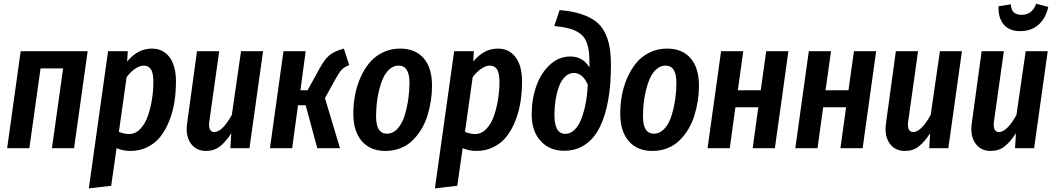

<svg xmlns="http://www.w3.org/2000/svg" viewBox="-20 -808 5752 1047"><path d="M263.2 0 324.2 -435.1H201.2L140.1 0H19L92.8 -528.8H458L383.8 0Z M464.4 219.2 569.3 -528.8H676.8L673.3 -472.2Q731 -543 807.6 -543Q869.1 -543 904.3 -496.3Q939.5 -449.7 939.5 -363.8Q939.5 -306.2 931.2 -252.9Q922.9 -199.7 903.6 -150.4Q884.3 -101.1 856.2 -64.7Q828.1 -28.3 785.4 -6.6Q742.7 15.1 690.4 15.1Q651.4 15.1 615.7 0L586.4 205.1ZM683.6 -77.1Q718.3 -77.1 745.1 -105.2Q772 -133.3 786.9 -177.5Q801.8 -221.7 809.1 -268.8Q816.4 -315.9 816.4 -361.8Q816.4 -409.2 803.2 -429.7Q790 -450.2 763.7 -450.2Q741.2 -450.2 715.8 -432.4Q690.4 -414.6 670.4 -387.2L628.4 -88.9Q658.2 -77.1 683.6 -77.1Z M1103.5 15.1Q1048.8 15.1 1019.8 -26.6Q990.7 -68.4 1000.5 -136.2L1054.2 -528.8H1175.3L1121.1 -143.1Q1117.7 -115.7 1125 -101.8Q1132.3 -87.9 1148.4 -87.9Q1191.9 -87.9 1244.1 -181.2L1294.4 -528.8H1414.6L1340.3 0H1236.3L1241.2 -81.1Q1210.4 -34.2 1179.2 -9.5Q1147.9 15.1 1103.5 15.1Z M1855 -543 1884.3 -453.1Q1855.5 -441.9 1841.8 -426.3Q1828.1 -410.6 1806.2 -371.1L1752 -272.9L1834 0H1710L1647 -233.9H1605L1573.2 0H1452.1L1525.9 -528.8H1647L1618.2 -315.9H1657.2L1724.1 -437Q1750 -484.4 1776.6 -506.8Q1803.2 -529.3 1855 -543Z M2082 15.1Q1999.5 15.1 1953.1 -38.3Q1906.7 -91.8 1906.7 -188Q1906.7 -238.8 1915.8 -288.1Q1924.8 -337.4 1945.1 -383.8Q1965.3 -430.2 1994.4 -465.3Q2023.4 -500.5 2066.7 -521.7Q2109.9 -543 2162.1 -543Q2244.6 -543 2290.3 -490.5Q2335.9 -438 2335.9 -340.8Q2335.9 -299.3 2329.6 -258.1Q2323.2 -216.8 2310.5 -176.5Q2297.9 -136.2 2276.9 -101.8Q2255.9 -67.4 2228.5 -41Q2201.2 -14.6 2163.6 0.2Q2126 15.1 2082 15.1ZM2089.8 -79.1Q2123.5 -79.1 2148.9 -107.7Q2174.3 -136.2 2187.5 -180.9Q2200.7 -225.6 2206.8 -269.8Q2212.9 -314 2212.9 -356Q2212.9 -450.2 2153.8 -450.2Q2126.5 -450.2 2104.5 -430.9Q2082.5 -411.6 2069.1 -381.8Q2055.7 -352.1 2046.6 -314Q2037.6 -275.9 2034.2 -240.7Q2030.8 -205.6 2030.8 -172.9Q2030.8 -79.1 2089.8 -79.1Z M2351.6 219.2 2456.5 -528.8H2564L2560.5 -472.2Q2618.2 -543 2694.8 -543Q2756.3 -543 2791.5 -496.3Q2826.7 -449.7 2826.7 -363.8Q2826.7 -306.2 2818.4 -252.9Q2810.1 -199.7 2790.8 -150.4Q2771.5 -101.1 2743.4 -64.7Q2715.3 -28.3 2672.6 -6.6Q2629.9 15.1 2577.6 15.1Q2538.6 15.1 2502.9 0L2473.6 205.1ZM2570.8 -77.1Q2605.5 -77.1 2632.3 -105.2Q2659.2 -133.3 2674.1 -177.5Q2689 -221.7 2696.3 -268.8Q2703.6 -315.9 2703.6 -361.8Q2703.6 -409.2 2690.4 -429.7Q2677.2 -450.2 2650.9 -450.2Q2628.4 -450.2 2603 -432.4Q2577.6 -414.6 2557.6 -387.2L2515.6 -88.9Q2545.4 -77.1 2570.8 -77.1Z M3055.7 14.2Q2977.1 14.2 2928.2 -39.1Q2879.4 -92.3 2879.4 -185.1Q2879.4 -266.6 2904.3 -337.9Q2929.2 -409.2 2978.3 -454.6Q3027.3 -500 3090.3 -500Q3157.2 -500 3194.3 -440.9V-460Q3194.3 -498 3191.4 -524.7Q3188.5 -551.3 3180.2 -574Q3171.9 -596.7 3158.4 -611.3Q3145 -626 3123.3 -637.5Q3101.6 -648.9 3072.5 -655.5Q3043.5 -662.1 3002.4 -666L3031.7 -752.9Q3098.6 -747.6 3147.2 -731.9Q3195.8 -716.3 3227.5 -692.4Q3259.3 -668.5 3277.8 -631.8Q3296.4 -595.2 3304 -552.2Q3311.5 -509.3 3311.5 -451.2Q3311.5 -346.2 3296.6 -262.5Q3281.7 -178.7 3251.5 -116.2Q3221.2 -53.7 3171.4 -19.8Q3121.6 14.2 3055.7 14.2ZM3062.5 -78.1Q3090.3 -78.1 3113 -100.1Q3135.7 -122.1 3150.4 -160.2Q3165 -198.2 3173.8 -245.1Q3182.6 -292 3185.5 -346.2Q3156.7 -410.2 3109.4 -410.2Q3082.5 -410.2 3061.3 -389.6Q3040 -369.1 3027.8 -335.2Q3015.6 -301.3 3009.5 -262Q3003.4 -222.7 3003.4 -181.2Q3003.4 -78.1 3062.5 -78.1Z M3537.6 15.1Q3455.1 15.1 3408.7 -38.3Q3362.3 -91.8 3362.3 -188Q3362.3 -238.8 3371.3 -288.1Q3380.4 -337.4 3400.6 -383.8Q3420.9 -430.2 3450 -465.3Q3479 -500.5 3522.2 -521.7Q3565.4 -543 3617.7 -543Q3700.2 -543 3745.8 -490.5Q3791.5 -438 3791.5 -340.8Q3791.5 -299.3 3785.2 -258.1Q3778.8 -216.8 3766.1 -176.5Q3753.4 -136.2 3732.4 -101.8Q3711.4 -67.4 3684.1 -41Q3656.7 -14.6 3619.1 0.2Q3581.5 15.1 3537.6 15.1ZM3545.4 -79.1Q3579.1 -79.1 3604.5 -107.7Q3629.9 -136.2 3643.1 -180.9Q3656.2 -225.6 3662.4 -269.8Q3668.5 -314 3668.5 -356Q3668.5 -450.2 3609.4 -450.2Q3582 -450.2 3560.1 -430.9Q3538.1 -411.6 3524.7 -381.8Q3511.2 -352.1 3502.2 -314Q3493.2 -275.9 3489.7 -240.7Q3486.3 -205.6 3486.3 -172.9Q3486.3 -79.1 3545.4 -79.1Z M4084.5 0 4115.2 -223.1H3990.2L3959.5 0H3838.4L3912.1 -528.8H4033.2L4003.4 -315.9H4128.4L4158.2 -528.8H4279.3L4205.6 0Z M4563 0 4593.8 -223.1H4468.8L4438 0H4316.9L4390.6 -528.8H4511.7L4481.9 -315.9H4606.9L4636.7 -528.8H4757.8L4684.1 0Z M4914.6 15.1Q4859.9 15.1 4830.8 -26.6Q4801.8 -68.4 4811.5 -136.2L4865.2 -528.8H4986.3L4932.1 -143.1Q4928.7 -115.7 4936 -101.8Q4943.4 -87.9 4959.5 -87.9Q5002.9 -87.9 5055.2 -181.2L5105.5 -528.8H5225.6L5151.4 0H5047.4L5052.2 -81.1Q5021.5 -34.2 4990.2 -9.5Q4959 15.1 4914.6 15.1Z M5543 -638.2Q5482.9 -638.2 5452.6 -675.5Q5422.4 -712.9 5425.3 -773.9L5492.2 -784.2Q5494.1 -753.4 5508.8 -740.2Q5523.4 -727.1 5551.3 -727.1Q5608.9 -727.1 5630.4 -788.1L5696.3 -770Q5682.6 -708 5643.1 -673.1Q5603.5 -638.2 5543 -638.2ZM5382.3 15.1Q5327.6 15.1 5298.6 -26.6Q5269.5 -68.4 5279.3 -136.2L5333 -528.8H5454.1L5399.9 -143.1Q5396.5 -115.7 5403.8 -101.8Q5411.1 -87.9 5427.2 -87.9Q5470.7 -87.9 5522.9 -181.2L5573.2 -528.8H5693.4L5619.1 0H5515.1L5520 -81.1Q5489.3 -34.2 5458 -9.5Q5426.8 15.1 5382.3 15.1Z"/></svg>

Font: Fira Sans Compressed Medium
Style: Italic
Weight: 500
Width: 3
Italic angle: -8°
Designer: Carrois Corporate & Edenspiekermann AG
Foundry: Carrois Corporate GbR & Edenspiekermann AG
Version: Version 4.203;PS 004.203;hotconv 1.0.88;makeotf.lib2.5.64775